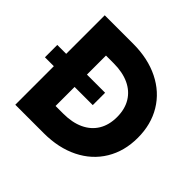

<svg xmlns="http://www.w3.org/2000/svg" viewBox="-171 -890 1073 1073"><g transform="rotate(45 365.5 -353.5)"><path d="M388.7 -304.7H245.1V-154.3H305.7Q376.5 -154.3 427.2 -178Q478 -201.7 505.1 -246.3Q532.2 -291 532.2 -353.5Q532.2 -416 505.1 -460.7Q478 -505.4 427.2 -529.1Q376.5 -552.7 305.7 -552.7H245.1V-402.3H388.7ZM81.1 -304.7H10.7V-402.3H81.1V-707H305.7Q422.4 -707 511 -663.1Q599.6 -619.1 647.9 -539.1Q696.3 -459 696.3 -353.5Q696.3 -248 647.9 -168Q599.6 -87.9 511 -43.9Q422.4 0 305.7 0H81.1Z"/></g></svg>

Font: Wanted Sans ExtraBold
Style: Regular
Weight: 800
Designer: Original Design by Kil Hyung-jin and Kang Hanbin, Wanted Lab, Inc; Hangeul from Source Han Sans by Jang Soo-young and Ka
Foundry: Wanted Lab, Inc.
Version: Version 1.003